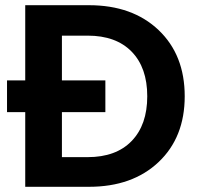

<svg xmlns="http://www.w3.org/2000/svg" viewBox="-20 -718 766 738"><path d="M322 -698Q489 -698 589.5 -602.5Q690 -507 690 -348Q690 -190 589.5 -95Q489 0 322 0H77V-287H7V-409H77V-698ZM218 -114H317Q426 -114 486 -176Q546 -238 546 -348Q546 -458 486 -519.5Q426 -581 317 -581H218V-409H385V-287H218Z"/></svg>

Font: SVN-Poppins SemiBold
Style: Regular
Weight: 600
Designer: Ninad Kale (Devanagari), Jonny Pinhorn (Latin)
Foundry: Indian Type Foundry
Version: Version 3.002 2017